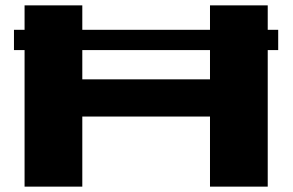

<svg xmlns="http://www.w3.org/2000/svg" viewBox="-20 -695 1092 715"><path d="M32 -508.5V-584H71.5V-675H286.5V-584H762V-675H977V-584H1016V-508.5H977V0H762V-261H286.5V0H71.5V-508.5ZM762 -508.5H286.5V-399.5H762Z"/></svg>

Font: Anybody UltraExpanded Regular
Style: Bold
Weight: 700
Width: 9
Designer: Tyler Finck
Foundry: Etcetera Type Company
Version: Version 1.010; ttfautohint (v1.8.3) -l 8 -r 50 -G 200 -x 14 